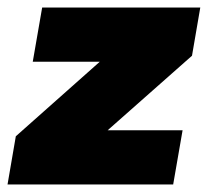

<svg xmlns="http://www.w3.org/2000/svg" viewBox="-32 -490 552 510"><path d="M-12 0 10 -128 233 -326H55L80 -470H500L478 -342L254 -144H453L428 0Z"/></svg>

Font: Gantari Black
Style: Italic
Weight: 900
Italic angle: -10°
Version: Version 1.000